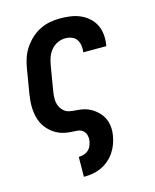

<svg xmlns="http://www.w3.org/2000/svg" viewBox="-112 -605 724 896"><g transform="rotate(-15 250.0 -156.5)"><path d="M181 215 182 119H183Q194 119 206 115.5Q218 112 227.5 104Q237 96 242 85Q247 74 249 62Q252 47 248 32Q244 17 232.5 8.5Q221 0 205 -1Q189 -2 173.5 -3Q158 -4 143.5 -7.5Q129 -11 116 -17Q103 -23 91 -32Q79 -41 69.5 -51.5Q60 -62 52.5 -74.5Q45 -87 40.5 -101Q36 -115 33.5 -130Q31 -145 30.5 -160.5Q30 -176 31.5 -191.5Q33 -207 35 -222L55 -342Q59 -367 67 -391Q75 -415 89.5 -437Q104 -459 124 -477.5Q144 -496 167.5 -507.5Q191 -519 215.5 -523.5Q240 -528 264 -528Q290 -528 314.5 -524.5Q339 -521 361 -511.5Q383 -502 401 -486Q419 -470 429.5 -449Q440 -428 442.5 -403Q445 -378 441 -353L440 -347H328L329 -350Q331 -366 328.5 -381.5Q326 -397 317.5 -409Q309 -421 294.5 -426.5Q280 -432 264 -432Q245 -432 226.5 -423.5Q208 -415 195 -399Q182 -383 175.5 -364.5Q169 -346 166 -327L146 -207Q143 -189 143 -171.5Q143 -154 149 -139Q155 -124 167 -112.5Q179 -101 196 -98Q213 -95 230.5 -94Q248 -93 264.5 -89Q281 -85 295.5 -77Q310 -69 322 -58.5Q334 -48 343.5 -34.5Q353 -21 358 -5.5Q363 10 364 27.5Q365 45 362 62Q359 83 351.5 103.5Q344 124 332 142Q320 160 302.5 175Q285 190 265 199Q245 208 224 211.5Q203 215 182 215Z"/></g></svg>

Font: Iosevka Curly Slab
Style: Bold Italic
Weight: 700
Italic angle: -9°
Monospace: yes
Designer: Belleve Invis
Foundry: Belleve Invis
Version: Version 22.1.2; ttfautohint (v1.8.4)